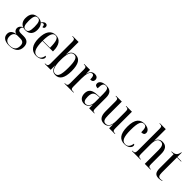

<svg xmlns="http://www.w3.org/2000/svg" viewBox="227 -2112 3702 3702"><g transform="rotate(45 2078.5 -260.5)"><path d="M202 239C354 239 427 168 427 55C427 -32 384 -90 277 -90H190C148 -90 124 -110 124 -145C124 -166 132 -184 156 -202C175 -195 197 -193 218 -193C327 -193 379 -261 379 -365C379 -427 361 -471 331 -501C345 -522 357 -530 373 -530C397 -530 407 -511 407 -469C439 -469 453 -488 453 -515C453 -544 436 -568 403 -568C363 -568 339 -535 324 -508C297 -533 261 -545 219 -545C108 -545 53 -483 53 -360C53 -283 90 -228 146 -206C95 -180 73 -145 73 -107C73 -68 97 -30 149 -18C61 -6 17 37 17 105C17 189 82 239 202 239ZM216 -203C159 -203 135 -246 135 -364C135 -491 161 -535 215 -535C272 -535 297 -494 297 -365C297 -245 273 -203 216 -203ZM212 229C133 229 84 190 84 105C84 25 129 -13 184 -13H260C336 -13 363 22 363 88C363 178 317 229 212 229Z M712 10C817 10 866 -49 866 -91C866 -107 857 -119 842 -123C830 -40 789 -1 726 -1C639 -1 598 -79 597 -281H883V-301C883 -457 816 -545 701 -545C578 -545 508 -451 508 -263C508 -90 580 10 712 10ZM793 -291H597C601 -466 632 -535 701 -535C768 -535 792 -465 793 -291Z M1239 10C1344 10 1407 -71 1407 -268C1407 -460 1349 -546 1240 -546C1163 -546 1120 -503 1104 -414H1102C1104 -482 1104 -538 1104 -574V-760H941V-750H946C996 -750 1015 -739 1015 -677V-84C1015 -25 999 -10 947 -10H939V0H1103V-121H1105C1123 -34 1162 10 1239 10ZM1219 -6C1143 -6 1104 -87 1104 -268C1104 -446 1140 -529 1218 -529C1290 -529 1317 -457 1317 -268C1317 -73 1286 -6 1219 -6Z M1477 0H1725V-10H1713C1654 -10 1641 -24 1641 -84V-302C1641 -425 1666 -516 1724 -516C1758 -516 1774 -489 1774 -406C1826 -406 1850 -431 1850 -472C1850 -517 1820 -546 1763 -546C1689 -546 1658 -493 1642 -428H1640V-536H1480V-526H1483C1538 -526 1551 -513 1551 -454V-83C1551 -24 1538 -10 1481 -10H1477Z M2019 10C2082 10 2130 -26 2150 -99H2152V0H2293V-10H2290C2250 -10 2238 -23 2238 -83V-372C2238 -499 2184 -545 2079 -545C1987 -545 1919 -510 1919 -445C1919 -405 1946 -388 1995 -388C1995 -496 2013 -535 2072 -535C2132 -535 2148 -496 2148 -389V-299L2078 -296C1947 -291 1884 -245 1884 -140C1884 -44 1938 10 2019 10ZM2045 -10C1998 -10 1974 -51 1974 -137C1974 -237 2003 -281 2097 -286L2148 -289V-168C2148 -80 2106 -10 2045 -10Z M2561 10C2623 10 2676 -22 2695 -110H2697V0H2854V-10H2851C2795 -10 2782 -23 2782 -89V-536H2625V-526H2627C2684 -526 2694 -512 2694 -444V-200C2694 -83 2658 -12 2587 -12C2528 -12 2506 -55 2506 -164V-536H2347V-526H2350C2405 -526 2417 -512 2417 -449V-185C2417 -47 2467 10 2561 10Z M3118 10C3227 10 3270 -49 3270 -92C3270 -110 3263 -123 3246 -128C3232 -40 3194 -1 3134 -1C3050 -1 3012 -70 3012 -269C3012 -481 3050 -535 3115 -535C3172 -535 3189 -495 3189 -382C3246 -382 3268 -405 3268 -442C3268 -502 3210 -545 3117 -545C3003 -545 2922 -480 2922 -269C2922 -60 3002 10 3118 10Z M3317 0H3552V-10H3547C3493 -10 3481 -24 3481 -87V-346C3481 -458 3513 -524 3582 -524C3646 -524 3668 -474 3668 -374V0H3824V-10H3818C3768 -10 3757 -25 3757 -88V-358C3757 -486 3706 -545 3613 -545C3551 -545 3500 -515 3482 -444H3480C3481 -484 3481 -504 3481 -529V-760H3318V-750H3329C3380 -750 3392 -735 3392 -673V-89C3392 -24 3379 -10 3324 -10H3317Z M4053 10C4088 10 4120 2 4138 -5V-15C4116 -9 4100 -6 4085 -6C4040 -6 4019 -35 4019 -113V-526H4132V-536H4019V-658H4009C4002 -615 3989 -582 3962 -562C3940 -545 3909 -537 3865 -536V-526H3930V-144C3930 -29 3970 10 4053 10Z"/></g></svg>

Font: Noto Serif Display Condensed
Style: Regular
Weight: 400
Width: 3
Designer: Monotype Design Team
Foundry: Monotype Imaging Inc.
Version: Version 2.009